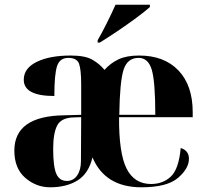

<svg xmlns="http://www.w3.org/2000/svg" viewBox="-20 -786 875 816"><path d="M193 10Q263 10 310 -19.5Q357 -49 373 -117Q427 10 581 10Q690 10 736.5 -30Q783 -70 783 -111Q783 -146 748 -157Q740 -68 706.5 -36Q673 -4 622 -4Q551 -4 518 -69.5Q485 -135 486 -288H799V-309Q799 -423 738.5 -486.5Q678 -550 571 -550Q518 -550 484 -534Q450 -518 424 -489Q404 -514 373 -532Q342 -550 281 -550Q191 -550 136 -523Q81 -496 81 -447Q81 -378 211 -378Q211 -470 222.5 -505Q234 -540 270 -540Q307 -540 316 -515Q325 -490 325 -428V-298L253 -296Q41 -293 41 -146Q41 -70 87.5 -30Q134 10 193 10ZM487 -298Q489 -438 505 -489Q521 -540 569 -540Q610 -540 625 -489.5Q640 -439 640 -298ZM264 -17Q233 -17 219.5 -47Q206 -77 206 -153Q206 -221 223.5 -253.5Q241 -286 294 -287L325 -288L324 -101Q324 -64 308 -40.5Q292 -17 264 -17ZM395 -605H404Q435 -624 477.5 -652.5Q520 -681 558.5 -709.5Q597 -738 617 -756V-766H471Q456 -732 433 -686Q410 -640 395 -615Z"/></svg>

Font: Noto Serif Display SemiCondensed Extra
Style: Regular
Weight: 800
Width: 4
Designer: Monotype Design Team
Foundry: Monotype Imaging Inc.
Version: Version 1.900